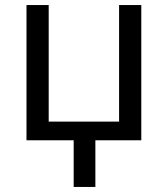

<svg xmlns="http://www.w3.org/2000/svg" viewBox="-20 -556 666 761"><path d="M272 0H85V-536H173V-74H452V-536H540V0H358V185H272Z"/></svg>

Font: RS Noto Sans
Style: Regular
Weight: 400
Designer: Monotype Design Team
Foundry: Monotype Imaging Inc.
Version: Version 3.10